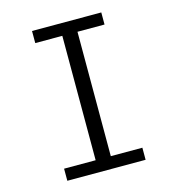

<svg xmlns="http://www.w3.org/2000/svg" viewBox="-108 -815 816 905"><g transform="rotate(-15 300.0 -362.5)"><path d="M109 -59H263V-666H131V-725H469V-666H337V-59H491V0H109Z"/></g></svg>

Font: JuliaMono Light
Style: Regular
Weight: 300
Monospace: yes
Designer: cormullion
Foundry: corm
Version: Version 0.054; ttfautohint (v1.8.4)